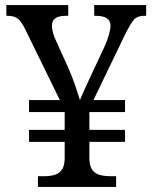

<svg xmlns="http://www.w3.org/2000/svg" viewBox="-20 -734 599 754"><path d="M129 0V-42H152Q174 -42 192 -46.5Q210 -51 221.5 -65.5Q233 -80 234 -109V-177H94V-224H234V-294H94V-341H215L79 -619Q65 -648 51 -660Q37 -672 8 -672H5V-714H248V-672H241Q211 -672 197.5 -662.5Q184 -653 184 -633Q184 -621 188 -606Q192 -591 200 -574L248 -468Q262 -437 275 -399Q288 -361 294 -341Q297 -348 303.5 -363.5Q310 -379 318.5 -397Q327 -415 333 -428L390 -550Q402 -576 408 -598.5Q414 -621 414 -632Q414 -652 400 -662Q386 -672 353 -672H350V-714H554V-672H545Q520 -672 506 -656.5Q492 -641 469 -594L347 -341H471V-294H331V-224H471V-177H331V-114Q331 -83 342 -67.5Q353 -52 372 -47Q391 -42 413 -42H436V0Z"/></svg>

Font: Noto Serif Ethiopic
Style: Regular
Weight: 400
Designer: Monotype Design Team
Foundry: Monotype Imaging Inc.
Version: Version 2.102